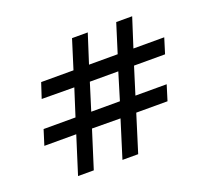

<svg xmlns="http://www.w3.org/2000/svg" viewBox="-102 -705 923 837"><g transform="rotate(-20 359.5 -287.0)"><path d="M126 0 181 -174H33L55 -244H203L243 -369L92 -370L115 -440H265L307 -574H380L337 -440H470L512 -574H586L543 -440H686L664 -369H520L481 -244H626L604 -173H459L405 0H332L386 -173L254 -174L199 0ZM276 -244H409L447 -369H315Z"/></g></svg>

Font: Alumni Sans Thin
Style: Bold
Weight: 700
Version: Version 1.018